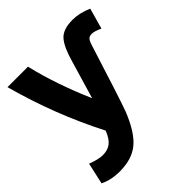

<svg xmlns="http://www.w3.org/2000/svg" viewBox="-219 -684 1022 1022"><g transform="rotate(-45 291.5 -173.0)"><path d="M467 -379Q375 -86 345 -3Q305 98 255.5 146Q206 194 125 200Q99 203 69 200Q22 196 -16 177L11 56Q64 76 95 76Q133 76 157 57Q181 38 198 -6Q68 -259 -8 -539H146Q188 -364 269 -179Q274 -195 332 -392Q355 -475 386 -511.5Q417 -548 490 -548Q542 -548 599 -523L566 -406Q529 -423 509 -423Q492 -423 483 -413Q474 -403 467 -378Z"/></g></svg>

Font: Repo
Style: Bold
Weight: 700
Designer: Stefan Peev
Foundry: Context Ltd
Version: Version 001.000